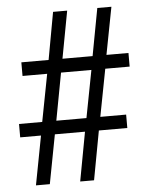

<svg xmlns="http://www.w3.org/2000/svg" viewBox="-52 -757 620 800"><g transform="rotate(-5 258.0 -357.0)"><path d="M66 0 105 -205H18V-261H115L153 -459H50V-516H164L200 -714H259L222 -516H348L385 -714H444L406 -516H498V-459H396L358 -261H466V-205H347L309 0H251L289 -205H163L124 0ZM174 -261H300L338 -459H211Z"/></g></svg>

Font: Noto Serif Myanmar SemCond
Style: Regular
Weight: 400
Width: 4
Designer: Ben Mitchell and the Monotype Design Team
Foundry: Monotype Imaging Inc.
Version: Version 2.106; ttfautohint (v1.8.4.7-5d5b)